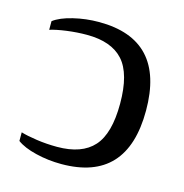

<svg xmlns="http://www.w3.org/2000/svg" viewBox="-79 -546 602 629"><g transform="rotate(15 222.0 -231.5)"><path d="M405.8 -231Q405.8 9.8 182.6 9.8Q137.7 9.8 95.7 -0.5Q53.7 -10.7 30.8 -27.8V-57.1Q51.3 -50.8 85.2 -45.9Q119.1 -41 154.8 -41Q238.3 -41 278.1 -85.2Q317.9 -129.4 317.9 -231Q317.9 -332.5 278.1 -376.7Q238.3 -420.9 154.8 -420.9Q121.6 -420.9 86.9 -416.3Q52.2 -411.6 30.8 -404.8V-434.1Q53.2 -451.2 95.5 -461.4Q137.7 -471.7 182.6 -471.7Q405.8 -471.7 405.8 -231Z"/></g></svg>

Font: Tinos
Style: Regular
Weight: 400
Designer: Steve Matteson
Foundry: Monotype Imaging Inc.
Version: Version 1.23